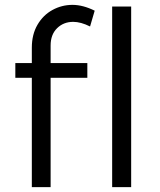

<svg xmlns="http://www.w3.org/2000/svg" viewBox="-20 -769 659 789"><path d="M43 0ZM188 -582V-509.8H338.9V-449.2H188V0H110.8V-449.2H43V-509.8H110.8V-573.2Q110.8 -627.4 134 -667.2Q157.2 -707 195.6 -728Q233.9 -749 277.8 -749Q320.8 -749 369.1 -725.1L350.1 -660.2Q312 -679.2 280.8 -679.2Q241.2 -679.2 214.6 -653.1Q188 -627 188 -582ZM440.9 -742.2H519V0H440.9Z"/></svg>

Font: Argentum Sans Light
Style: Regular
Weight: 300
Designer: Julieta Ulanovsky (Modified by Cristiano Sobral)
Foundry: Julieta Ulanovsky
Version: Version 1.000; ttfautohint (v1.5.65-e2d9)